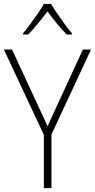

<svg xmlns="http://www.w3.org/2000/svg" viewBox="-20 -969 489 989"><path d="M225 -319 407 -714H449L245 -276V0H206V-274L0 -714H42ZM243 -949Q256 -927 275.5 -898.5Q295 -870 315 -842.5Q335 -815 350 -798V-791H324Q299 -816 272.5 -848.5Q246 -881 225 -910Q203 -882 176.5 -849Q150 -816 125 -791H99V-798Q115 -817 135.5 -844.5Q156 -872 175 -899.5Q194 -927 206 -949Z"/></svg>

Font: Noto Sans Armenian SemiCondensed ExtraLight
Style: Regular
Weight: 200
Width: 4
Designer: Monotype Design Team
Foundry: Monotype Imaging Inc.
Version: Version 2.008; ttfautohint (v1.8.4.7-5d5b)